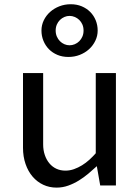

<svg xmlns="http://www.w3.org/2000/svg" viewBox="-20 -854 640 884"><path d="M85.9 -517.6H178.7V-189.5Q178.7 -162.6 186.3 -140.4Q193.8 -118.2 207.3 -102.1Q220.7 -85.9 239.5 -77.1Q258.3 -68.4 281.2 -68.4Q301.3 -68.4 320.6 -75.2Q339.8 -82 357.7 -93Q375.5 -104 391.4 -118.4Q407.2 -132.8 420.9 -148.4V-517.6H513.7V0H441.4L425.8 -88.9Q407.7 -72.3 387.2 -54.9Q366.7 -37.6 343.5 -23.2Q320.3 -8.8 294.4 0.5Q268.6 9.8 240.2 9.8Q207 9.8 179 -3.4Q150.9 -16.6 130.1 -40.8Q109.4 -64.9 97.7 -98.9Q85.9 -132.8 85.9 -173.8ZM236.3 -713.4Q236.3 -698.2 241.7 -685.8Q247.1 -673.3 256.1 -664.3Q265.1 -655.3 276.6 -650.4Q288.1 -645.5 300.3 -645.5Q312.5 -645.5 324.2 -650.4Q335.9 -655.3 345 -664.3Q354 -673.3 359.4 -685.8Q364.7 -698.2 364.7 -713.4Q364.7 -728.5 359.4 -741Q354 -753.4 345 -762.2Q335.9 -771 324.2 -775.9Q312.5 -780.8 300.3 -780.8Q288.1 -780.8 276.6 -775.9Q265.1 -771 256.1 -762.2Q247.1 -753.4 241.7 -741Q236.3 -728.5 236.3 -713.4ZM170.9 -713.4Q170.9 -738.3 181.6 -760.5Q192.4 -782.7 210.7 -799.1Q229 -815.4 253.4 -825Q277.8 -834.5 305.7 -834.5Q333.5 -834.5 356.2 -825Q378.9 -815.4 395.3 -799.1Q411.6 -782.7 420.7 -760.5Q429.7 -738.3 429.7 -713.4Q429.7 -688.5 418.9 -666.3Q408.2 -644 389.9 -627.4Q371.6 -610.8 347.2 -601.3Q322.8 -591.8 294.9 -591.8Q267.1 -591.8 244.4 -601.3Q221.7 -610.8 205.3 -627.4Q189 -644 179.9 -666.3Q170.9 -688.5 170.9 -713.4Z"/></svg>

Font: Proza Libre
Style: Regular
Weight: 400
Designer: Jasper de Waard
Foundry: Jasper de Waard
Version: Version 1.000; ttfautohint (v1.4.1.8-43bc)